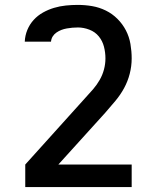

<svg xmlns="http://www.w3.org/2000/svg" viewBox="-20 -548 640 783"><path d="M517 215H83V123L329 -150Q345 -167 360 -184.5Q375 -202 386.5 -222Q398 -242 404 -264.5Q410 -287 410 -310Q410 -334 404 -357.5Q398 -381 383 -399.5Q368 -418 344.5 -427Q321 -436 298 -436Q286 -436 275 -435Q264 -434 252.5 -432Q241 -430 230.5 -426Q220 -422 210.5 -415.5Q201 -409 195 -399.5Q189 -390 188 -378H81Q82 -403 91.5 -426Q101 -449 117.5 -467Q134 -485 155.5 -497Q177 -509 200.5 -516Q224 -523 248.5 -525.5Q273 -528 297 -528Q327 -528 356 -523Q385 -518 411.5 -505Q438 -492 459 -471Q480 -450 493.5 -424Q507 -398 512 -368.5Q517 -339 517 -310Q517 -278 509 -247Q501 -216 486 -188.5Q471 -161 450.5 -136.5Q430 -112 409 -88L218 123H517Z"/></svg>

Font: Iosevka Semibold Extended
Style: Regular
Weight: 600
Width: 7
Monospace: yes
Designer: Belleve Invis
Foundry: Belleve Invis
Version: Version 32.5.0; ttfautohint (v1.8.4)